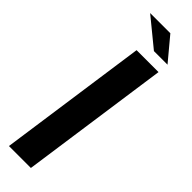

<svg xmlns="http://www.w3.org/2000/svg" viewBox="-254 -722 718 718"><g transform="rotate(45 105.5 -362.5)"><path d="M6.9 0 90.9 -591H206.9L122.9 0ZM139.3 -634.4 28.6 -725H135.5L211.1 -634.4Z"/></g></svg>

Font: Alumni Sans SC Thin
Style: Italic
Weight: 100
Italic angle: -8°
Designer: Robert E. Leuschke
Foundry: Robert E. Leuschke
Version: Version 1.016